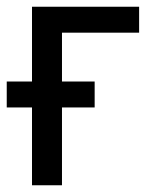

<svg xmlns="http://www.w3.org/2000/svg" viewBox="-20 -550 450 570"><path d="M0 -308V-231H75V0H164V-231H261V-308H164V-453H393V-530H75V-308Z"/></svg>

Font: Golos UI VF
Style: Regular
Weight: 400
Designer: A.Korolkova, Vitaly Kuzmin
Foundry: ParaType Ltd
Version: Version 2.000